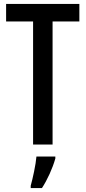

<svg xmlns="http://www.w3.org/2000/svg" viewBox="-20 -734 435 975"><path d="M247 0V-625H383V-714H11V-625H148V0ZM261 71V61H165C162 101 146 174 136 209V221H193C220 180 247 121 261 71Z"/></svg>

Font: Noto Sans Arabic ExtCond Med
Style: Regular
Weight: 500
Width: 2
Designer: Monotype Design Team, Nadine Chahine, Nizar Qandah and Khaled Hosny
Foundry: Monotype Imaging Inc.
Version: Version 2.012